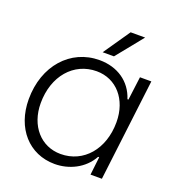

<svg xmlns="http://www.w3.org/2000/svg" viewBox="-136 -850 880 967"><g transform="rotate(20 303.5 -366.0)"><path d="M265.6 11.7C340.8 11.7 419.4 -23.9 459.5 -97.2H465.3L454.1 0H515.1L581.5 -545.9H520.5L504.4 -420.4H499C471.7 -506.8 396.5 -557.6 300.8 -557.6C145 -557.6 31.7 -430.2 31.7 -251C31.7 -95.7 127.9 11.7 265.6 11.7ZM95.2 -252.9C95.2 -397.9 183.1 -500 306.2 -500C411.6 -500 486.8 -414.6 486.8 -292.5C486.8 -147.9 399.4 -45.9 276.4 -45.9C170.4 -45.9 95.2 -131.3 95.2 -252.9ZM300.8 -600.1H361.3L476.6 -742.7H398.9Z"/></g></svg>

Font: Guggenheim Sans Display Light
Style: Italic
Weight: 300
Italic angle: -7°
Designer: Modified by Tom Baber under direction of Pentagram Design 2023
Foundry: rsms
Version: Version 1.001;Glyphs 3.1.2 (3151)